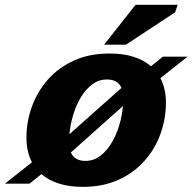

<svg xmlns="http://www.w3.org/2000/svg" viewBox="-60 -750 786 784"><path d="M387 -531.5Q444 -531.5 486.2 -517.8Q528.5 -504 556.5 -479.5L605 -518.5H705.5L595 -431Q617.5 -388 617.5 -331Q617.5 -264.5 595.2 -203Q573 -141.5 529.5 -92.8Q486 -44 423 -15.5Q360 13 279 13Q221.5 13 179.5 -0.8Q137.5 -14.5 109 -39L60.5 0H-40L70.5 -87.5Q48 -130.5 48 -187.5Q48 -254 70.5 -315.5Q93 -377 136.2 -425.8Q179.5 -474.5 242.5 -503Q305.5 -531.5 387 -531.5ZM376.5 -425.5Q343.5 -425.5 316.8 -405.5Q290 -385.5 270.2 -352.8Q250.5 -320 238.8 -280.5Q227 -241 223.5 -202L436 -391Q421.5 -425.5 376.5 -425.5ZM289 -93Q322 -93 348.8 -113Q375.5 -133 395.2 -165.8Q415 -198.5 426.8 -238Q438.5 -277.5 442 -317L229.5 -127.5Q244 -93 289 -93ZM365 -567.5 493.5 -730.5H665L655.5 -700L454 -567.5Z"/></svg>

Font: Newsreader 6pt
Style: Bold Italic
Weight: 700
Italic angle: -17°
Designer: Hugues Gentile
Foundry: Production Type
Version: Version 1.003; ttfautohint (v1.8.3)